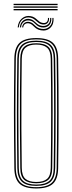

<svg xmlns="http://www.w3.org/2000/svg" viewBox="-20 -1010 390 1034"><path d="M175.2 5Q112.8 5 85.4 -20.6Q58 -46.2 57.2 -105Q56.2 -191.2 55.6 -263.6Q55 -336 55 -403.2Q55 -470.5 55.6 -541Q56.2 -611.5 57.2 -694Q58 -753.5 85.4 -779.2Q112.8 -805 175.2 -805Q238 -805 265.2 -779.2Q292.5 -753.5 293.2 -694Q294.5 -611.5 295 -541Q295.5 -470.5 295.5 -403.2Q295.5 -336 295 -263.6Q294.5 -191.2 293.2 -105Q292.5 -46.2 265.2 -20.6Q238 5 175.2 5ZM175.2 -2Q233.5 -2 259 -26Q284.5 -50 285.2 -105Q286.5 -191.2 287 -263.6Q287.5 -336 287.5 -403.2Q287.5 -470.5 287 -541Q286.5 -611.5 285.2 -694Q284.5 -749.8 259 -773.9Q233.5 -798 175.2 -798Q117 -798 91.5 -773.9Q66 -749.8 65.2 -694Q64.2 -611.5 63.6 -541Q63 -470.5 63 -403.2Q63 -336 63.6 -263.6Q64.2 -191.2 65.2 -105Q66 -50 91.6 -26Q117.2 -2 175.2 -2ZM175.2 -9Q121.5 -9 97.8 -31.4Q74 -53.8 73.2 -105Q72.2 -191.2 71.6 -263.6Q71 -336 71 -403.2Q71 -470.5 71.6 -541Q72.2 -611.5 73.2 -694Q74 -746 97.8 -768.5Q121.5 -791 175.2 -791Q229 -791 252.8 -768.5Q276.5 -746 277.2 -694Q278.5 -611.5 279 -541Q279.5 -470.5 279.5 -403.2Q279.5 -336 279 -263.6Q278.5 -191.2 277.2 -105Q276.5 -53.8 252.8 -31.4Q229 -9 175.2 -9ZM175.2 -16Q223.8 -16 246.2 -36.4Q268.8 -56.8 269.2 -105Q270.5 -191.2 271 -263.6Q271.5 -336 271.5 -403.2Q271.5 -470.5 271 -541Q270.5 -611.5 269.2 -694Q268.5 -742.2 246.6 -763.1Q224.8 -784 175.2 -784Q125.8 -784 103.9 -763.1Q82 -742.2 81.2 -694Q80.2 -611.5 79.6 -541Q79 -470.5 79 -403.2Q79 -336 79.6 -263.6Q80.2 -191.2 81.2 -105Q81.8 -56.8 104.2 -36.4Q126.8 -16 175.2 -16ZM175.2 -23Q133 -23 111.4 -40.8Q89.8 -58.5 89.2 -105Q87.8 -220 87.2 -316.8Q86.8 -413.5 87.4 -504.6Q88 -595.8 89.2 -694Q89.8 -739.5 110.6 -758.2Q131.5 -777 175.2 -777Q219.2 -777 240 -758.2Q260.8 -739.5 261.2 -694Q262.2 -625.5 262.8 -556.6Q263.2 -487.8 263.4 -416.1Q263.5 -344.5 263 -267.4Q262.5 -190.2 261.2 -105Q260.8 -58.5 239.1 -40.8Q217.5 -23 175.2 -23ZM175.2 -30Q214 -30 233.4 -46.6Q252.8 -63.2 253.2 -106Q254.2 -183.5 254.9 -254.2Q255.5 -325 255.5 -394.6Q255.5 -464.2 255 -537.5Q254.5 -610.8 253.2 -693Q252.8 -736.2 233.4 -753.1Q214 -770 175.2 -770Q136.8 -770 117.2 -753.1Q97.8 -736.2 97.2 -693Q96 -603 95.4 -511.1Q94.8 -419.2 95.2 -319.6Q95.8 -220 97.2 -106Q97.8 -63.2 117.2 -46.6Q136.8 -30 175.2 -30ZM75.2 -862.5Q78.2 -894.5 98.6 -911.2Q119 -928 145.2 -923Q157.2 -920.8 165.4 -915.5Q173.5 -910.2 179.9 -904.1Q186.2 -898 193.2 -893Q200.2 -888 210.2 -886.5Q224.8 -884.2 232.1 -892Q239.5 -899.8 238.2 -913.5H244.2Q245.5 -895.8 235.9 -885.9Q226.2 -876 208.5 -878.5Q197.8 -880 190.4 -884.9Q183 -889.8 176.6 -895.9Q170.2 -902 162.9 -907.2Q155.5 -912.5 144.2 -915Q121 -920 102.5 -905.9Q84 -891.8 81.2 -862.5ZM87.2 -862.5Q89.2 -887.5 105.6 -899.9Q122 -912.2 142.5 -907.2Q153 -904.8 160 -899.4Q167 -894 173.1 -887.9Q179.2 -881.8 187 -876.9Q194.8 -872 206.8 -870.5Q225.8 -868.2 238.6 -879Q251.5 -889.8 250.2 -913.5H256.2Q258.2 -887 243.6 -873.2Q229 -859.5 205.2 -862.5Q192.8 -864.2 184.9 -869.2Q177 -874.2 171.1 -880.4Q165.2 -886.5 158.4 -891.8Q151.5 -897 141 -899.2Q122.8 -903 109 -892.9Q95.2 -882.8 93.2 -862.5ZM99.2 -862.5Q100.5 -878.5 112.1 -886.9Q123.8 -895.2 139.8 -891.5Q149.2 -889.2 155.8 -884.1Q162.2 -879 168.2 -872.9Q174.2 -866.8 182.2 -861.8Q190.2 -856.8 203 -854.8Q230.5 -850.5 247.4 -867.4Q264.2 -884.2 262.2 -913.5H268.2Q271 -879.5 251.1 -860.4Q231.2 -841.2 200.5 -846.8Q187.8 -849 179.5 -854Q171.2 -859 165.2 -865Q159.2 -871 153.1 -876.1Q147 -881.2 138.8 -883.5Q126.2 -887 116.2 -881.4Q106.2 -875.8 105.2 -862.5ZM53.2 -982.5V-989.5H290.2V-982.5ZM53.2 -954.5V-961.5H290.2V-954.5ZM53.2 -968.5V-975.5H290.2V-968.5Z"/></svg>

Font: Big Shoulders Inline Text SC Thin
Style: Regular
Weight: 100
Designer: Patric King
Foundry: XO Type Co
Version: Version 2.002